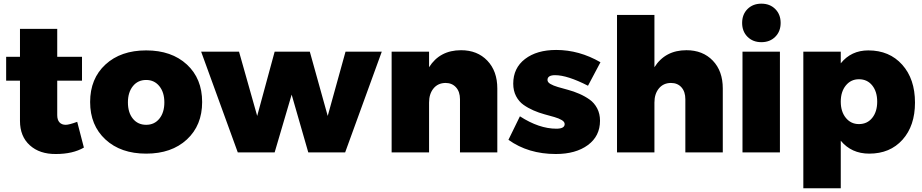

<svg xmlns="http://www.w3.org/2000/svg" viewBox="-20 -823 4981 1037"><path d="M397 -165 433.1 -25.9Q373 8.8 282.2 8.8Q194.3 9.8 141.1 -38.3Q87.9 -86.4 87.9 -169.9V-387.2H13.2V-516.1H87.9V-667H289.1V-516.1H422.9V-387.2H289.1V-201.2Q289.1 -175.3 301.3 -162.1Q313.5 -148.9 335 -148.9Q353 -148.9 397 -165Z M1071.8 -272Q1071.8 -146 989.3 -69.6Q906.7 6.8 769.5 6.8Q632.3 6.8 549.6 -69.6Q466.8 -146 466.8 -272Q466.8 -398.4 549.6 -474.6Q632.3 -550.8 769.5 -550.8Q906.7 -550.8 989.3 -474.6Q1071.8 -398.4 1071.8 -272ZM769.5 -391.1Q724.6 -391.1 697.8 -357.7Q670.9 -324.2 670.9 -270Q670.9 -214.8 697.8 -181.9Q724.6 -148.9 769.5 -148.9Q814 -148.9 840.8 -182.1Q867.7 -215.3 867.7 -270Q867.7 -324.2 840.6 -357.7Q813.5 -391.1 769.5 -391.1Z M1066.4 -543.9H1271L1369.1 -196.8L1463.4 -543.9H1653.3L1750 -196.8L1846.2 -543.9H2042L1844.2 0H1645L1555.2 -312L1463.4 0H1264.2Z M2470.2 -551.8Q2558.1 -551.8 2612.1 -495.4Q2666 -439 2666 -345.2V0H2464.4V-287.1Q2464.4 -327.6 2442.9 -351.3Q2421.4 -375 2386.2 -375Q2345.2 -374.5 2321.3 -345.2Q2297.4 -315.9 2297.4 -269V0H2095.2V-543.9H2297.4V-460Q2355.5 -551.8 2470.2 -551.8Z M3155.8 -359.9Q3044.4 -417 2978 -417Q2937 -417 2937 -391.1Q2937 -378.9 2952.6 -369.6Q2968.3 -360.4 2993.4 -353Q3018.6 -345.7 3048.6 -337.6Q3078.6 -329.6 3108.9 -316.4Q3139.2 -303.2 3164.3 -285.4Q3189.5 -267.6 3205.1 -238.3Q3220.7 -209 3220.7 -170.9Q3220.7 -87.9 3155.3 -39.6Q3089.8 8.8 2981.9 8.8Q2833 8.8 2726.1 -67.9L2788.1 -194.8Q2891.6 -127.9 2984.9 -127.9Q3029.8 -127.9 3029.8 -152.8Q3029.8 -165 3014.4 -174.3Q2999 -183.6 2974.6 -190.7Q2950.2 -197.8 2920.4 -205.8Q2890.6 -213.9 2861.1 -226.8Q2831.5 -239.7 2807.1 -257.1Q2782.7 -274.4 2767.3 -303.7Q2752 -333 2752 -371.1Q2752 -455.6 2815.7 -504.4Q2879.4 -553.2 2983.9 -553.2Q3108.4 -553.2 3223.1 -486.8Z M3687.5 -551.8Q3775.9 -551.8 3829.8 -495.6Q3883.8 -439.5 3883.8 -345.2V0H3681.6V-287.1Q3681.6 -327.6 3660.6 -351.3Q3639.6 -375 3603.5 -375Q3562.5 -374.5 3538.6 -345.2Q3514.6 -315.9 3514.6 -269V0H3312.5V-742.2H3514.6V-460Q3572.8 -551.8 3687.5 -551.8Z M4017.3 -774.2Q4046.4 -803.2 4092.3 -803.2Q4138.2 -803.2 4167.2 -774.2Q4196.3 -745.1 4196.3 -699.2Q4196.3 -653.3 4167.2 -624.3Q4138.2 -595.2 4092.3 -595.2Q4046.4 -595.2 4017.3 -624.3Q3988.3 -653.3 3988.3 -699.2Q3988.3 -745.1 4017.3 -774.2ZM3990.2 -543.9H4192.4V0H3990.2Z M4669.9 -550.8Q4783.7 -550.8 4852.8 -473.6Q4921.9 -396.5 4921.9 -269Q4921.9 -143.6 4854.5 -68.4Q4787.1 6.8 4674.8 6.8Q4578.6 6.8 4521 -63V193.8H4318.8V-543.9H4521V-481Q4577.1 -550.8 4669.9 -550.8ZM4619.1 -152.8Q4664.1 -152.8 4690.9 -186.3Q4717.8 -219.7 4717.8 -273.9Q4717.8 -328.1 4690.9 -361.6Q4664.1 -395 4619.1 -395Q4575.7 -395 4548.3 -361.3Q4521 -327.6 4521 -273.9Q4521 -220.2 4548.3 -186.5Q4575.7 -152.8 4619.1 -152.8Z"/></svg>

Font: Montserrat-Arabic ExtraBold
Style: Regular
Weight: 800
Designer: Mohamed Gaber
Foundry: Kief Type Foundry
Version: Version 5.008;PS 005.008;hotconv 1.0.88;makeotf.lib2.5.64775